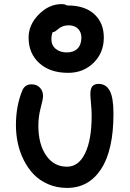

<svg xmlns="http://www.w3.org/2000/svg" viewBox="-20 -899 637 941"><path d="M314 -542Q225.1 -542 172.6 -589.6Q120.1 -637.2 120.1 -714.8Q120.1 -777.8 170.2 -828.4Q220.2 -878.9 282.2 -878.9Q298.3 -878.9 308.1 -872.1H313Q395.5 -872.1 442.1 -829.6Q488.8 -787.1 488.8 -714.8Q488.8 -640.6 438.7 -591.3Q388.7 -542 314 -542ZM231.9 -707Q231.9 -677.2 252.9 -659.7Q273.9 -642.1 307.1 -642.1Q341.3 -642.1 360.1 -661.1Q378.9 -680.2 378.9 -714.8Q378.9 -741.7 362.1 -758.3Q345.2 -774.9 316.9 -774.9Q299.8 -774.9 286.6 -769.5Q273.4 -764.2 266.8 -758.1Q260.3 -752 252.4 -746.6Q244.6 -741.2 237.8 -741.2Q231.9 -724.6 231.9 -707ZM309.1 22Q258.8 22 216.6 3.9Q174.3 -14.2 145.5 -44.2Q116.7 -74.2 96.7 -114Q76.7 -153.8 67.4 -197Q58.1 -240.2 58.1 -285.2Q58.1 -377.9 87.9 -452.1Q100.1 -485.8 134.8 -485.8Q159.7 -485.8 175.3 -469.7Q190.9 -453.6 190.9 -428.2Q190.9 -412.6 179.4 -370.1Q168 -327.6 168 -283.2Q168 -192.4 206.1 -137.2Q244.1 -82 308.1 -82Q365.7 -82 397.5 -148.4Q429.2 -214.8 429.2 -331.1Q429.2 -359.4 426 -391.8Q422.9 -424.3 422.9 -438Q422.9 -463.4 432.1 -475.6Q441.4 -487.8 463.9 -487.8Q499.5 -487.8 517.8 -454.3Q536.1 -420.9 536.1 -341.8Q536.1 -163.1 475.6 -70.6Q415 22 309.1 22Z"/></svg>

Font: Shantell Sans Bouncy
Style: Regular
Weight: 500
Designer: Stephen Nixon, Anya Danilova, Shantell Martin
Foundry: Arrow Type
Version: Version 1.006;[9816181b4]